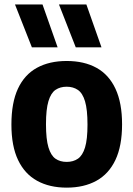

<svg xmlns="http://www.w3.org/2000/svg" viewBox="-20 -828 596 858"><path d="M278 10.5Q201.5 10.5 146 -20Q90.5 -50.5 60.8 -112.8Q31 -175 31 -271.5Q31 -369 60.2 -431.8Q89.5 -494.5 145 -525Q200.5 -555.5 278 -555.5Q356 -555.5 411.5 -524.8Q467 -494 496.2 -431Q525.5 -368 525.5 -272.5Q525.5 -176 495.8 -113.2Q466 -50.5 410.5 -20Q355 10.5 278 10.5ZM278 -104.5Q307.5 -104.5 328.2 -118.8Q349 -133 360 -169Q371 -205 371 -271Q371 -338.5 360 -375.2Q349 -412 328 -426.2Q307 -440.5 278 -440.5Q249 -440.5 228.2 -426.5Q207.5 -412.5 196.5 -376Q185.5 -339.5 185.5 -273Q185.5 -206 196.5 -169.5Q207.5 -133 228 -118.8Q248.5 -104.5 278 -104.5ZM318.5 -616.5 243.5 -808H366L433.5 -616.5ZM122.5 -616.5 47 -808H170L237.5 -616.5Z"/></svg>

Font: Encode Sans SemiCondensed
Style: Bold
Weight: 700
Width: 4
Designer: Multiple Designers
Foundry: Impallari Type
Version: Version 3.002